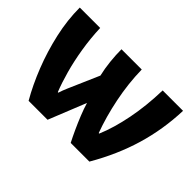

<svg xmlns="http://www.w3.org/2000/svg" viewBox="-101 -791 1032 1032"><g transform="rotate(45 415.5 -274.5)"><path d="M802 -549Q797 -404 757 -269Q717 -134 639 0H497Q482 -29 465 -66Q448 -103 432.5 -141.5Q417 -180 407 -214L321 0H177Q133 -76 97 -167.5Q61 -259 39 -357Q17 -455 17 -549H172Q175 -472 187 -398Q199 -324 217 -259Q235 -194 255 -144H259Q266 -167 278 -194.5Q290 -222 300 -245L354 -369Q344 -411 339 -458.5Q334 -506 334 -549H488Q490 -444 511.5 -338.5Q533 -233 566 -144H570Q603 -222 623.5 -326Q644 -430 647 -549Z"/></g></svg>

Font: Noto Sans SemiCondensed ExtraBold
Style: Regular
Weight: 800
Width: 4
Designer: Monotype Design Team
Foundry: Monotype Imaging Inc.
Version: Version 2.013; ttfautohint (v1.8.4.7-5d5b)